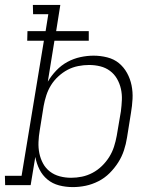

<svg xmlns="http://www.w3.org/2000/svg" viewBox="-36 -755 656 783"><path d="M261 8Q232 8 205 1Q178 -6 157.5 -23Q137 -40 125 -64Q113 -88 108 -115L89 0H-15L-16 -38H52L143 -589H75L76 -628H150L161 -697H99L98 -735H210L193 -628H326V-589H186L159 -422Q173 -446 193.5 -467.5Q214 -489 239 -502.5Q264 -516 291.5 -522Q319 -528 346 -528Q374 -528 401.5 -521Q429 -514 449 -497.5Q469 -481 482 -457.5Q495 -434 500.5 -407Q506 -380 504.5 -351.5Q503 -323 498 -294L482 -194Q478 -168 469.5 -142Q461 -116 446 -92.5Q431 -69 411 -49Q391 -29 365.5 -16Q340 -3 313.5 2.5Q287 8 261 8ZM254 -30Q276 -30 298 -34.5Q320 -39 341 -50Q362 -61 379.5 -78Q397 -95 409.5 -115Q422 -135 429 -157Q436 -179 440 -201L457 -301Q460 -324 461 -347.5Q462 -371 457 -393Q452 -415 441 -434Q430 -453 412.5 -466Q395 -479 373 -484.5Q351 -490 327 -490Q305 -490 282.5 -485.5Q260 -481 240 -470.5Q220 -460 202 -443.5Q184 -427 172 -407.5Q160 -388 153 -366.5Q146 -345 142 -323L126 -223Q122 -200 121 -176Q120 -152 124.5 -130Q129 -108 139.5 -88.5Q150 -69 167.5 -55.5Q185 -42 207.5 -36Q230 -30 254 -30Z"/></svg>

Font: Iosevka Etoile Extralight
Style: Italic
Weight: 200
Italic angle: -9°
Designer: Belleve Invis
Foundry: Belleve Invis
Version: Version 22.1.2; ttfautohint (v1.8.4)